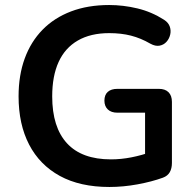

<svg xmlns="http://www.w3.org/2000/svg" viewBox="-20 -735 776 765"><path d="M416 10Q299 10 218.5 -34Q138 -78 96 -159Q54 -240 54 -351Q54 -435 78.5 -502Q103 -569 149.5 -616.5Q196 -664 263 -689.5Q330 -715 415 -715Q471 -715 527.5 -701.5Q584 -688 634 -656Q651 -645 656.5 -629Q662 -613 658 -596.5Q654 -580 643 -568Q632 -556 615.5 -553Q599 -550 579 -561Q541 -583 502 -593Q463 -603 415 -603Q341 -603 290 -573.5Q239 -544 213.5 -488Q188 -432 188 -351Q188 -228 247 -164Q306 -100 422 -100Q462 -100 503 -108Q544 -116 583 -130L558 -73V-286H448Q423 -286 409.5 -299Q396 -312 396 -334Q396 -357 409.5 -369Q423 -381 448 -381H613Q638 -381 651.5 -367.5Q665 -354 665 -329V-86Q665 -64 656.5 -49Q648 -34 629 -27Q585 -11 528 -0.5Q471 10 416 10Z"/></svg>

Font: Nunito ExtraLight
Style: Regular
Weight: 200
Designer: Vernon Adams
Foundry: Vernon Adams
Version: Version 3.602